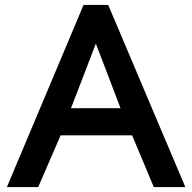

<svg xmlns="http://www.w3.org/2000/svg" viewBox="-20 -759 780 779"><path d="M319 -739H419L732 0H604L516 -210H226L135 0H8ZM469 -320 369 -582 268 -320Z"/></svg>

Font: Involve SemiBold
Style: Regular
Weight: 600
Designer: Stefan Peev
Foundry: Context Ltd.
Version: Version 1.001